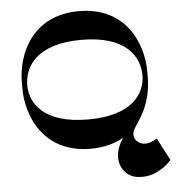

<svg xmlns="http://www.w3.org/2000/svg" viewBox="-58 -754 892 973"><g transform="rotate(-5 388.0 -267.5)"><path d="M716 -23C699 -12 658 13 621 -13C600 -28 591 -56 612 -87C621 -101 630 -114 637 -126C680 -190 698 -268 698 -334V-366C698 -506 619 -700 379 -700C139 -700 60 -506 60 -366V-334C60 -194 139 0 379 0C447 0 502 -16 547 -41C475 62 528 151 596 162C666 174 728 144 776 92ZM86 -349C86 -443 152 -554 379 -554C606 -554 672 -443 672 -349C672 -257 606 -149 379 -149C152 -149 86 -257 86 -349Z"/></g></svg>

Font: Space Cowgirl Bold
Style: Regular
Weight: 700
Designer: Valery Marier
Foundry: Valery Marier
Version: Version 1.000;hotconv 1.0.109;makeotfexe 2.5.65596